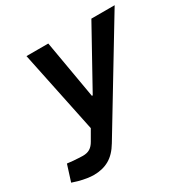

<svg xmlns="http://www.w3.org/2000/svg" viewBox="-229 -653 987 1007"><g transform="rotate(-30 264.5 -149.5)"><path d="M57 209Q40 209 17 205.5Q-6 202 -32 195L-67 184L-36 86L1 90Q17 91 32 92Q47 93 57 93Q83 93 100 82.5Q117 72 130 49L175 -29L180 6H169L62 -508H194L255 -156H260L455 -508H596L221 112Q190 164 150 186.5Q110 209 57 209Z"/></g></svg>

Font: REM Medium Medium
Style: Italic
Weight: 500
Italic angle: -11°
Version: Version 1.005;gftools[0.9.28]